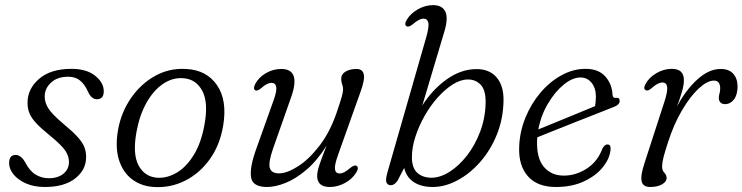

<svg xmlns="http://www.w3.org/2000/svg" viewBox="-20 -738 2966 767"><path d="M175.5 -26Q211.5 -26 233.5 -44.2Q255.5 -62.5 255.5 -91.5Q255.5 -114 240.8 -136.2Q226 -158.5 180 -196Q145.5 -224 126 -244.5Q106.5 -265 98.2 -284.2Q90 -303.5 90 -328Q90 -383 136.2 -423Q182.5 -463 265.5 -463Q325.5 -463 360 -435.5Q394.5 -408 394.5 -373.5Q394.5 -341.5 367 -341.5Q356.5 -341.5 347.5 -348.8Q338.5 -356 330.5 -374Q318 -401.5 299.5 -416.5Q281 -431.5 252.5 -431.5Q209 -431.5 183.8 -408Q158.5 -384.5 158.5 -352Q158.5 -328.5 173.2 -305Q188 -281.5 233 -243.5Q269.5 -213.5 289.2 -191.8Q309 -170 316.5 -151.5Q324 -133 324 -111.5Q324.5 -60 280.8 -25.5Q237 9 159.5 9Q115.5 9 83.2 -5.5Q51 -20 33.5 -42Q16 -64 16.5 -87Q16.5 -119 42.5 -119Q65 -119 82 -87Q99 -54.5 122.8 -40.2Q146.5 -26 175.5 -26Z M723.5 -462.5Q805 -458.5 846.8 -398Q888.5 -337.5 871.5 -236Q858.5 -158 817.8 -101.5Q777 -45 719 -16Q661 13 595.5 9Q544 6 507.2 -22Q470.5 -50 455 -100Q439.5 -150 451.5 -219Q464 -289 503 -345.8Q542 -402.5 599 -434.5Q656 -466.5 723.5 -462.5ZM607.5 -28Q647.5 -25.5 686 -48.2Q724.5 -71 754.2 -119.2Q784 -167.5 797 -241Q813 -328.5 788 -375.2Q763 -422 712.5 -425.5Q670.5 -429 632.2 -403.5Q594 -378 566 -329Q538 -280 525.5 -212.5Q509 -123.5 533.2 -77.8Q557.5 -32 607.5 -28Z M1403.5 -76Q1415.5 -69.5 1403.5 -49.5Q1387.5 -23 1358 -7Q1328.5 9 1298 9Q1247 9 1247 -35Q1247 -52.5 1255.8 -78.8Q1264.5 -105 1284.5 -156Q1246 -95 1203.2 -59Q1160.5 -23 1120 -7Q1079.5 9 1047 9Q989 9 983 -29.5Q977 -68 1002 -138.5L1073 -337.5Q1086.5 -375 1083.5 -391Q1080.5 -407 1064.5 -407Q1056 -407 1046.2 -402.2Q1036.5 -397.5 1023.5 -386Q1008 -373 1000 -377Q989.5 -383 1000 -403.5Q1014.5 -430 1043 -446.2Q1071.5 -462.5 1103.5 -462.5Q1182.5 -462.5 1143.5 -351L1071 -145Q1051.5 -89 1057.8 -67.2Q1064 -45.5 1094.5 -45.5Q1126.5 -45.5 1170.5 -73.5Q1214.5 -101.5 1256.2 -155.8Q1298 -210 1325 -288.5Q1341 -336 1345.8 -353.5Q1350.5 -371 1350.5 -381Q1350.5 -391.5 1346.8 -401.2Q1343 -411 1343 -423.5Q1343 -441.5 1360.2 -452Q1377.5 -462.5 1404.5 -462.5Q1428.5 -462.5 1433.2 -441.2Q1438 -420 1420.5 -372L1330.5 -119.5Q1315.5 -77.5 1318.2 -61.2Q1321 -45 1337 -45Q1354 -45 1379 -67Q1395.5 -80 1403.5 -76Z M1682.5 -588.5Q1695 -632.5 1691 -648Q1687 -663.5 1671.5 -663.5Q1654.5 -663.5 1629.5 -641.5Q1613 -628.5 1605 -632.5Q1593 -639 1605 -659Q1619.5 -683.5 1648.8 -700.5Q1678 -717.5 1710.5 -717.5Q1746 -717.5 1758.8 -692Q1771.5 -666.5 1755 -611.5L1667 -316.5Q1707 -380 1764.5 -421Q1822 -462 1884 -462Q1935 -462 1963.5 -429.2Q1992 -396.5 1991.5 -337.5Q1990.5 -264 1965.2 -201.2Q1940 -138.5 1898.5 -91.2Q1857 -44 1807.2 -17.5Q1757.5 9 1708 9Q1663.5 9 1633.8 -10Q1604 -29 1594.5 -67L1568 -16Q1555.5 2 1541 2Q1529 2 1524 -8.8Q1519 -19.5 1528.5 -52ZM1849.5 -420.5Q1820 -420.5 1788.8 -400.8Q1757.5 -381 1728.2 -348.2Q1699 -315.5 1676 -274.8Q1653 -234 1639.2 -191.2Q1625.5 -148.5 1625.5 -110Q1625.5 -67 1647.2 -47.5Q1669 -28 1703.5 -28Q1738.5 -28 1776 -51.8Q1813.5 -75.5 1845.8 -117Q1878 -158.5 1898.5 -213Q1919 -267.5 1920 -329Q1920.5 -378.5 1900.2 -399.5Q1880 -420.5 1849.5 -420.5Z M2419 -140Q2416 -105 2388.8 -70.8Q2361.5 -36.5 2313.5 -13.8Q2265.5 9 2200.5 9Q2126.5 9 2088.8 -34Q2051 -77 2054 -151Q2056 -211.5 2078.8 -267.5Q2101.5 -323.5 2138.8 -367.5Q2176 -411.5 2222.8 -437.2Q2269.5 -463 2319.5 -463Q2370.5 -463 2397.8 -432.8Q2425 -402.5 2427 -359Q2428 -345.5 2440 -347Q2455.5 -349.5 2455.5 -334.5Q2455.5 -319 2429 -309.5Q2401.5 -298.5 2360.5 -282.5Q2319.5 -266.5 2274.8 -248.8Q2230 -231 2190.5 -215.2Q2151 -199.5 2126.5 -189.5Q2126 -184.5 2125.5 -179Q2123 -106.5 2152.5 -71.5Q2182 -36.5 2232.5 -36.5Q2280.5 -36.5 2324 -64.5Q2367.5 -92.5 2387 -145.5Q2396 -161 2406.5 -161Q2421 -161 2419 -140ZM2299 -428.5Q2267 -428.5 2232 -400Q2197 -371.5 2169 -324.2Q2141 -277 2130.5 -221Q2158 -232 2198.5 -248.8Q2239 -265.5 2281.5 -282.8Q2324 -300 2357 -314Q2360 -328.5 2360.5 -351.5Q2360.5 -385.5 2343.5 -407Q2326.5 -428.5 2299 -428.5Z M2561.5 -377Q2548 -382 2558 -401Q2571.5 -427.5 2601.2 -445.2Q2631 -463 2664 -463Q2712 -463 2712 -418Q2712 -397.5 2703.8 -369.8Q2695.5 -342 2684.5 -313Q2720 -379 2766 -420.8Q2812 -462.5 2859 -462.5Q2892.5 -462.5 2909.5 -443Q2926.5 -423.5 2926.5 -392Q2926 -359 2911.8 -340.5Q2897.5 -322 2876.5 -322Q2864 -322 2857.8 -329Q2851.5 -336 2851.5 -346.5Q2851.5 -355 2854.2 -364.2Q2857 -373.5 2857 -385.5Q2857 -399 2851.2 -407.5Q2845.5 -416 2832 -416Q2805.5 -416 2771.8 -385Q2738 -354 2704.8 -298Q2671.5 -242 2647.5 -166.5Q2635.5 -129.5 2630.2 -108.5Q2625 -87.5 2625 -72Q2625 -57 2634 -47.8Q2643 -38.5 2643 -27Q2643 -12 2624.5 -1.5Q2606 9 2577.5 9Q2548.5 9 2543.2 -13.8Q2538 -36.5 2555 -87.5L2633.5 -329.5Q2647.5 -372 2645.2 -390.2Q2643 -408.5 2626 -408.5Q2608.5 -408.5 2584.5 -387Q2569 -373.5 2561.5 -377Z"/></svg>

Font: Fraunces 9pt S050 Light
Style: Italic
Weight: 300
Italic angle: -16°
Version: Version 1.000; ttfautohint (v1.8.3)